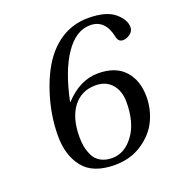

<svg xmlns="http://www.w3.org/2000/svg" viewBox="-126 -785 839 902"><g transform="rotate(-20 293.0 -334.0)"><path d="M91 -207Q91 -312 125.5 -417.5Q160 -523 213 -585Q295 -680 413 -680Q502 -680 544 -645Q586 -610 586 -572Q586 -552 568.5 -539Q551 -526 533 -526Q509 -526 504 -554Q485 -645 410 -645Q339 -645 284 -564.5Q229 -484 199 -338H201Q277 -420 368 -420Q455 -420 500 -370.5Q545 -321 545 -239Q545 -178 519 -122.5Q493 -67 434.5 -27.5Q376 12 297 12Q188 12 139.5 -49Q91 -110 91 -207ZM184 -168Q184 -143 188 -121Q192 -99 203 -75Q214 -51 238 -37Q262 -23 296 -23Q358 -23 403 -83.5Q448 -144 448 -247Q448 -303 418.5 -337Q389 -371 338 -371Q266 -371 225 -317Q184 -263 184 -168Z"/></g></svg>

Font: Lingua Franca
Style: Italic
Weight: 400
Italic angle: -13°
Version: Version 1.19